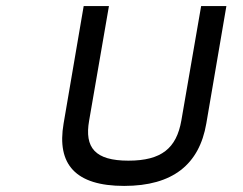

<svg xmlns="http://www.w3.org/2000/svg" viewBox="-20 -600 798 631"><path d="M576 -204C560 -113 511 -72 402 -72C293 -72 257 -114 273 -204L338 -580H255L189 -194C166 -60 228 11 388 11C548 11 635 -60 658 -194L724 -580H641Z"/></svg>

Font: Charger Monospace
Style: Regular
Weight: 400
Designer: Jasper
Foundry: Cannot Into Space Fonts
Version: Version 0.980